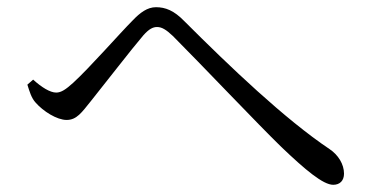

<svg xmlns="http://www.w3.org/2000/svg" viewBox="-20 -608 1040 533"><path d="M56 -373C62 -354 67 -336 79 -323C100 -299 138 -275 165 -275C193 -275 207 -296 232 -327C269 -373 347 -474 378 -510C394 -528 405 -533 416 -533C429 -533 441 -526 460 -508C536 -432 698 -261 761 -200C828 -136 877 -95 905 -95C924 -95 935 -107 935 -126C935 -152 919 -178 895 -194C771 -277 618 -423 492 -549C463 -579 439 -588 413 -588C389 -588 369 -573 348 -551C314 -517 229 -420 183 -378C163 -360 150 -351 136 -351C119 -351 95 -366 72 -387Z"/></svg>

Font: Harano Aji Mincho K1
Style: Regular
Weight: 400
Foundry: Masamichi Hosoda
Version: HaranoAjiMinchoK1-Regular version 20230610;ttx 4.39.4